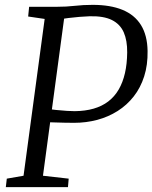

<svg xmlns="http://www.w3.org/2000/svg" viewBox="-20 -771 628 791"><path d="M4 0 8 -35 77 -47 164 -693 96 -703 100 -743H213Q253.5 -743 288.2 -747Q323 -751 362 -751Q434.5 -751 484.5 -730.5Q534.5 -710 560.8 -667.8Q587 -625.5 588 -561Q589 -503.5 574 -456.5Q559 -409.5 531 -373.8Q503 -338 464.8 -313.8Q426.5 -289.5 380.8 -277.2Q335 -265 285 -265Q269 -265 244.8 -265.5Q220.5 -266 198.2 -266.8Q176 -267.5 166 -268L169.5 -323.5Q187.5 -320.5 211 -318Q234.5 -315.5 255.8 -314.2Q277 -313 288 -313Q331.5 -313.5 366 -323.5Q400.5 -333.5 426.2 -353.2Q452 -373 469 -402.2Q486 -431.5 494.8 -469.8Q503.5 -508 504 -555Q504.5 -604 489.8 -637.8Q475 -671.5 441 -688.5Q407 -705.5 349 -704Q330.5 -703.5 307.2 -701.5Q284 -699.5 261.8 -696.8Q239.5 -694 223.5 -690.5L249 -730.5L157 -47L263 -35L260 0Z"/></svg>

Font: Merriweather Light 18pt Light
Style: Italic
Weight: 300
Italic angle: -7.8°
Version: Version 2.101